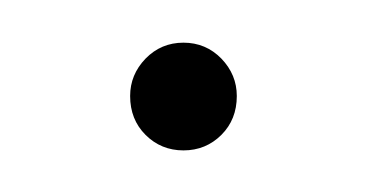

<svg xmlns="http://www.w3.org/2000/svg" viewBox="-20 -389 182 90"><path d="M66 -318.5Q55.5 -318.5 48.2 -325.8Q41 -333 41 -344Q41 -354 48.2 -361.5Q55.5 -369 66 -369Q76.5 -369 83.8 -361.5Q91 -354 91 -344Q91 -333 83.8 -325.8Q76.5 -318.5 66 -318.5Z"/></svg>

Font: Anybody ExtraExpanded Thin
Style: Regular
Weight: 100
Width: 8
Designer: Tyler Finck
Foundry: Etcetera Type Company
Version: Version 1.010; ttfautohint (v1.8.3) -l 8 -r 50 -G 200 -x 14 